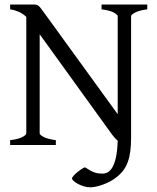

<svg xmlns="http://www.w3.org/2000/svg" viewBox="-20 -635 689 841"><path d="M24.4 0V-21Q60.5 -25.4 77.9 -34.7Q95.2 -43.9 95.2 -50.8V-561Q79.1 -576.2 61.3 -583.7Q43.5 -591.3 24.4 -594.2V-615.2H127.9Q135.3 -615.2 139.9 -614Q144.5 -612.8 149.4 -608.9Q154.3 -605 159.9 -597.4Q165.5 -589.8 174.8 -577.1L495.6 -134.8V-564Q495.6 -569.8 479.7 -579.3Q463.9 -588.9 424.8 -594.2V-615.2H625V-594.2Q589.8 -589.4 572 -580.1Q554.2 -570.8 554.2 -564V-31.7Q554.2 1.5 550.8 27.3Q547.4 53.2 540 73.7Q532.7 94.2 520.8 110.4Q508.8 126.5 491.2 140.6Q478 151.4 462.2 159.7Q446.3 168 430.2 173.8Q414.1 179.7 399.7 182.6Q385.3 185.5 376 185.5Q361.3 185.5 346.7 180.9Q332 176.3 320.8 170.2Q309.6 164.1 302.5 157.5Q295.4 150.9 295.4 146.5Q295.4 142.6 301.8 135.3Q308.1 127.9 316.9 120.6Q325.7 113.3 335.4 106.7Q345.2 100.1 352.1 97.7Q365.7 106.4 376 112.1Q386.2 117.7 395 120.6Q403.8 123.5 411.9 124.5Q419.9 125.5 429.2 125.5Q440.9 125.5 452.1 119.4Q463.4 113.3 472.7 97.4Q481.9 81.5 488 53.5Q494.1 25.4 495.6 -18.6L483.9 -29.8Q478 -36.1 471.7 -44.4L153.8 -484.9V-50.8Q153.8 -44.9 170.2 -35.6Q186.5 -26.4 224.6 -21V0Z"/></svg>

Font: Gentium Plus Eur
Style: Regular
Weight: 400
Designer: J. Victor Gaultney, Annie Olsen, Iska Routamaa, Becca Hirsbrunner
Foundry: SIL International
Version: Version 5.000